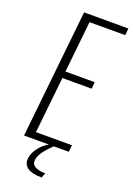

<svg xmlns="http://www.w3.org/2000/svg" viewBox="-185 -877 789 1141"><g transform="rotate(20 209.0 -306.0)"><path d="M236.3 198.7Q175.3 198.7 146.5 178.5Q117.7 158.2 121.6 119.1Q125.5 84.5 152.1 50Q178.7 15.6 213.9 -2H244.1Q168.9 66.4 163.6 114.7Q160.6 142.6 184.8 155.5Q209 168.5 248.5 168.5ZM53.2 0 138.2 -809.6H418.5L414.1 -766.1H188.5L154.3 -441.4H339.4L335.4 -398.9H150.4L112.8 -43H340.8L335.9 0Z"/></g></svg>

Font: Oswald
Style: Extra-Light
Weight: 200
Designer: Vernon Adams
Foundry: Vernon Adams
Version: 3.0; ttfautohint (v0.94.23-7a4d-dirty) -l 8 -r 50 -G 200 -x 